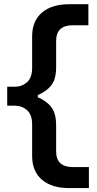

<svg xmlns="http://www.w3.org/2000/svg" viewBox="-20 -792 472 932"><path d="M315.5 121Q231.5 121 183.8 80.5Q136 40 136 -35V-187Q136 -235.5 111.2 -257.2Q86.5 -279 52 -279H15V-371H52Q86.5 -371 111.2 -392.8Q136 -414.5 136 -463V-615.5Q136 -690.5 183.8 -731Q231.5 -771.5 315.5 -771.5H409V-669.5H334Q252.5 -669.5 252.5 -593.5V-467Q252.5 -408.5 229.8 -378.8Q207 -349 163.5 -330.5V-320Q207 -301.5 229.8 -271.2Q252.5 -241 252.5 -183V-57Q252.5 19 334 19H411.5V121Z"/></svg>

Font: Commissioner SemiBold
Style: Regular
Weight: 600
Designer: Kostas Bartsokas
Foundry: Kostas Bartsokas
Version: Version 1.000; ttfautohint (v1.8.3)